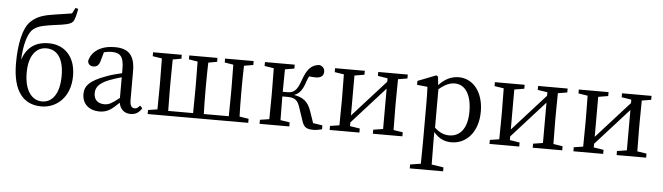

<svg xmlns="http://www.w3.org/2000/svg" viewBox="-59 -1088 5549 1607"><g transform="rotate(5 2715.5 -285.0)"><path d="M306 -28C222 -28 157 -104 157 -257C157 -404 221 -474 304 -474C391 -474 451 -406 451 -256C451 -105 391 -28 306 -28ZM517 -832 492 -784C448 -776 401 -770 355 -763C256 -748 204 -733 151 -684C88 -625 61 -484 61 -329C61 -90 154 14 304 14C429 14 546 -82 546 -263C546 -437 442 -518 321 -518C207 -518 137 -465 101 -361C107 -486 134 -588 180 -623C221 -656 279 -664 367 -676C438 -685 484 -692 506 -715C521 -733 531 -773 540 -826Z M953 -114C892 -66 867 -50 828 -50C777 -50 739 -76 739 -135C739 -175 756 -218 852 -255C876 -264 914 -277 953 -288ZM1127 -65C1113 -48 1101 -38 1083 -38C1058 -38 1043 -56 1043 -108V-346C1043 -482 988 -534 873 -534C760 -534 680 -483 661 -399C664 -372 680 -357 710 -357C738 -357 756 -374 765 -408L786 -483C809 -489 829 -492 848 -492C922 -492 953 -464 953 -356V-322C909 -312 862 -299 827 -286C684 -235 646 -187 646 -120C646 -32 711 14 791 14C857 14 895 -15 955 -74C964 -21 999 12 1053 12C1091 12 1122 -3 1147 -44Z M2041 -486V-519H1801V-486L1874 -474C1875 -418 1876 -342 1876 -289V-230C1876 -176 1875 -97 1874 -41H1664C1662 -97 1661 -176 1661 -230V-289C1661 -342 1662 -418 1664 -473L1737 -486V-519H1500V-486L1574 -474C1575 -419 1576 -342 1576 -289V-230C1576 -176 1575 -97 1574 -41H1365C1364 -97 1363 -176 1363 -230V-289C1363 -342 1364 -418 1365 -473L1437 -486V-519H1196V-486L1274 -474C1275 -419 1276 -342 1276 -289V-230C1276 -177 1275 -101 1274 -46L1196 -34V0H2041V-34L1964 -46C1962 -101 1961 -177 1961 -230V-289C1961 -342 1962 -418 1964 -473Z M2582 -45 2547 -147C2521 -219 2481 -253 2403 -266C2445 -281 2470 -311 2492 -376C2499 -399 2507 -417 2515 -432C2533 -430 2547 -428 2570 -428C2616 -428 2637 -449 2637 -481C2637 -507 2623 -526 2593 -534C2525 -530 2488 -487 2455 -391C2424 -302 2395 -284 2343 -284H2306C2306 -344 2307 -419 2308 -473L2386 -486V-519H2136V-486L2214 -474C2215 -418 2216 -342 2216 -289V-230C2216 -177 2215 -101 2214 -46L2136 -34V0H2386V-34L2308 -46C2307 -101 2306 -179 2306 -245H2347C2408 -245 2434 -228 2453 -171L2492 -55C2509 -2 2532 11 2593 11C2612 11 2640 5 2661 0V-33Z M3336 -486V-519H3088V-486L3170 -473V-444L2892 -136V-472L2975 -486V-519H2725V-486L2803 -474C2804 -418 2805 -342 2805 -289V-230C2805 -177 2804 -101 2803 -46L2725 -34V0H2975V-34L2892 -47V-78L3170 -386V-47L3088 -34V0H3336V-34L3258 -46C3257 -101 3256 -177 3256 -230V-289C3256 -342 3257 -418 3258 -473Z M3602 -419C3661 -469 3702 -479 3736 -479C3819 -479 3877 -402 3877 -255C3877 -104 3809 -42 3725 -42C3683 -42 3644 -57 3602 -96ZM3590 -523 3575 -533 3421 -473V-440L3509 -431C3511 -387 3512 -348 3512 -287V31C3512 90 3511 153 3510 215L3421 229V262H3701V229L3601 214C3600 152 3599 88 3599 28V-59C3646 -2 3698 14 3748 14C3876 14 3972 -93 3972 -263C3972 -431 3881 -534 3764 -534C3706 -534 3649 -510 3597 -453Z M4679 -486V-519H4431V-486L4513 -473V-444L4235 -136V-472L4318 -486V-519H4068V-486L4146 -474C4147 -418 4148 -342 4148 -289V-230C4148 -177 4147 -101 4146 -46L4068 -34V0H4318V-34L4235 -47V-78L4513 -386V-47L4431 -34V0H4679V-34L4601 -46C4600 -101 4599 -177 4599 -230V-289C4599 -342 4600 -418 4601 -473Z M5384 -486V-519H5136V-486L5218 -473V-444L4940 -136V-472L5023 -486V-519H4773V-486L4851 -474C4852 -418 4853 -342 4853 -289V-230C4853 -177 4852 -101 4851 -46L4773 -34V0H5023V-34L4940 -47V-78L5218 -386V-47L5136 -34V0H5384V-34L5306 -46C5305 -101 5304 -177 5304 -230V-289C5304 -342 5305 -418 5306 -473Z"/></g></svg>

Font: Noto Serif SC Medium
Style: Regular
Weight: 500
Designer: Ryoko NISHIZUKA 西塚涼子 (kana & ideographs); Frank Grießhammer (Latin, Greek & Cyrillic); Wenlong ZHANG 张文龙 (bopomofo); San
Foundry: Adobe Systems Incorporated
Version: Version 1.001;PS 1.001;hotconv 16.6.54;makeotf.lib2.5.65590